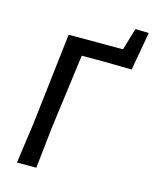

<svg xmlns="http://www.w3.org/2000/svg" viewBox="-113 -825 723 901"><g transform="rotate(15 248.5 -374.5)"><path d="M57 0 84 -193 136 -642H400L432 -749L497 -747L464 -561L325 -563H221L173 -201L151 0Z"/></g></svg>

Font: Alegreya Sans SC Medium
Style: Italic
Weight: 500
Italic angle: -7°
Designer: Juan Pablo del Peral
Foundry: Huerta Tipografica
Version: Version 2.007